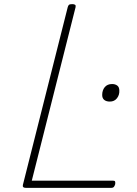

<svg xmlns="http://www.w3.org/2000/svg" viewBox="-20 -910 665 930"><path d="M106 0Q87 0 91 -15L308 -875Q310 -883 314 -886.5Q318 -890 330 -890Q340 -890 344 -886.5Q348 -883 346 -875L134 -35H527Q536 -35 537.5 -30.5Q539 -26 538 -18Q535 -8 531 -4Q527 0 519 0ZM512 -418Q495 -418 485 -426Q475 -434 475 -450Q475 -473 487.5 -488Q500 -503 523 -503Q538 -503 548 -495.5Q558 -488 558 -471Q559 -450 546.5 -434Q534 -418 512 -418Z"/></svg>

Font: Playwrite IS Thin
Style: Regular
Weight: 250
Designer: Veronika Burian, José Scaglione
Foundry: TypeTogether
Version: Version 1.002